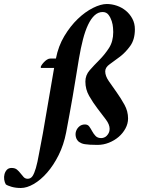

<svg xmlns="http://www.w3.org/2000/svg" viewBox="-163 -719 712 958"><path d="M370 -699Q340 -699 301 -679.5Q262 -660 225 -624.5Q188 -589 158 -539Q128 -489 116 -427H89Q80 -427 71.5 -421.5Q63 -416 56 -408.5Q49 -401 44.5 -394Q40 -387 40 -383Q42 -380 42 -380H107L51 -54Q39 6 31.5 49Q24 92 16 119.5Q8 147 -1 160Q-10 173 -25 173Q-37 173 -45 164.5Q-53 156 -60.5 146Q-68 136 -78 127.5Q-88 119 -105 119Q-120 119 -128.5 128Q-137 137 -140.5 150Q-144 163 -142 177Q-140 191 -134 201Q-126 207 -105.5 213Q-85 219 -59 219Q-29 219 5.5 199Q40 179 72 142.5Q104 106 129.5 55Q155 4 167 -58Q176 -106 184 -149.5Q192 -193 199.5 -236.5Q207 -280 214.5 -326.5Q222 -373 231 -427Q240 -480 251 -522.5Q262 -565 276.5 -595.5Q291 -626 309 -642.5Q327 -659 349 -659Q368 -659 378.5 -645Q389 -631 394.5 -613.5Q400 -596 401 -580Q402 -564 402 -559Q402 -512 380.5 -479Q359 -446 332.5 -419.5Q306 -393 284.5 -368.5Q263 -344 263 -312Q263 -273 282 -240Q301 -207 323.5 -177.5Q346 -148 365 -123Q384 -98 384 -76Q384 -64 379.5 -55.5Q375 -47 369 -41Q363 -35 355.5 -32.5Q348 -30 342 -30Q324 -30 314 -40.5Q304 -51 297 -64Q290 -77 282.5 -87.5Q275 -98 261 -98Q244 -98 232.5 -88Q221 -78 216.5 -64.5Q212 -51 215.5 -36Q219 -21 231 -11Q237 -7 244 -4Q251 -1 261 0.5Q271 2 286 3Q301 4 323 4Q353 4 380.5 -7Q408 -18 429 -36Q450 -54 463 -78Q476 -102 476 -128Q476 -164 458 -196.5Q440 -229 419 -258.5Q398 -288 380 -314Q362 -340 362 -363Q362 -383 385 -399Q408 -415 436 -436.5Q464 -458 487 -490Q510 -522 510 -573Q510 -602 497.5 -625.5Q485 -649 465 -665.5Q445 -682 420 -690.5Q395 -699 370 -699Z"/></svg>

Font: Vermiglione
Style: Italic
Weight: 400
Italic angle: -11°
Version: Version 1.105